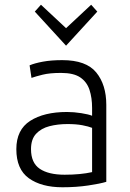

<svg xmlns="http://www.w3.org/2000/svg" viewBox="-20 -782 549 811"><path d="M244 9Q155 9 102 -29Q49 -67 49 -152Q49 -234 107.5 -271.5Q166 -309 263 -309Q292 -309 323.5 -304Q355 -299 369 -293V-326Q369 -369 358 -402.5Q347 -436 319 -455Q291 -474 238 -474Q190 -474 160 -466.5Q130 -459 113 -453L105 -506Q126 -515 161 -521.5Q196 -528 243 -528Q344 -528 386.5 -476Q429 -424 429 -339V-14Q403 -6 352.5 1.5Q302 9 244 9ZM253 -44Q320 -44 369 -55V-242Q354 -248 328 -253Q302 -258 265 -258Q224 -258 189 -249Q154 -240 132.5 -217Q111 -194 111 -152Q111 -94 148 -69Q185 -44 253 -44ZM259 -589 127 -733 153 -762 259 -663 365 -762 391 -733Z"/></svg>

Font: Ubuntu Sans Light
Style: Regular
Weight: 300
Designer: Dalton Maag Ltd
Foundry: Dalton Maag Ltd
Version: Version 1.006; ttfautohint (v1.8.4.7-5d5b)